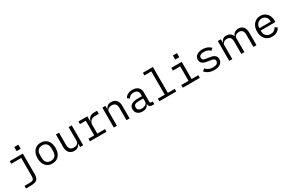

<svg xmlns="http://www.w3.org/2000/svg" viewBox="200 -2429 6500 4319"><g transform="rotate(-30 3450.0 -270.0)"><path d="M445 -740V-634H339V-740ZM432 -516V27Q432 97 406.5 135Q381 173 333.5 186.5Q286 200 207 200H102V132H208Q265 132 293.5 126.5Q322 121 337 98.5Q352 76 352 28V-448H93V-516Z M666 -258Q666 -340 694.5 -401Q723 -462 775.5 -495Q828 -528 900 -528Q972 -528 1024.5 -495Q1077 -462 1105.5 -401Q1134 -340 1134 -258Q1134 -176 1105.5 -115Q1077 -54 1024.5 -21Q972 12 900 12Q828 12 775.5 -21Q723 -54 694.5 -115Q666 -176 666 -258ZM1049 -221V-295Q1049 -376 1009 -417.5Q969 -459 900 -459Q831 -459 791 -417.5Q751 -376 751 -295V-221Q751 -140 791 -98.5Q831 -57 900 -57Q969 -57 1009 -98.5Q1049 -140 1049 -221Z M1622 -84H1618Q1577 12 1471 12Q1389 12 1340.5 -40Q1292 -92 1292 -185V-516H1372V-199Q1372 -129 1403 -94Q1434 -59 1494 -59Q1547 -59 1584.5 -84.5Q1622 -110 1622 -158V-516H1702V0H1622Z M1877 -68H2028V-448H1877V-516H2108V-386H2113Q2151 -516 2287 -516H2359V-436H2262Q2189 -436 2148.5 -395Q2108 -354 2108 -291V-68H2308V0H1877Z M2498 0V-516H2578V-432H2582Q2623 -528 2729 -528Q2811 -528 2859.5 -476Q2908 -424 2908 -331V0H2828V-317Q2828 -387 2797 -422Q2766 -457 2706 -457Q2653 -457 2615.5 -431.5Q2578 -406 2578 -358V0Z M3495 0Q3414 0 3403 -84H3398Q3362 12 3243 12Q3162 12 3114 -30Q3066 -72 3066 -145Q3066 -295 3288 -295H3398V-346Q3398 -402 3366 -431Q3334 -460 3275 -460Q3181 -460 3137 -384L3083 -424Q3104 -468 3155 -498Q3206 -528 3280 -528Q3371 -528 3424.5 -481.5Q3478 -435 3478 -354V-106Q3478 -91 3488.5 -80.5Q3499 -70 3514 -70H3550V0ZM3398 -150V-235H3288Q3150 -235 3150 -157V-136Q3150 -97 3178.5 -76Q3207 -55 3257 -55Q3318 -55 3358 -82.5Q3398 -110 3398 -150Z M3680 -68H3860V-672H3680V-740H3940V-68H4120V0H3680Z M4565 -740V-634H4459V-740ZM4290 -70H4479V-445H4290V-516H4559V-70H4732V0H4290Z M4867 -89 4921 -136Q4959 -95 5004 -75Q5049 -55 5108 -55Q5171 -55 5208 -77.5Q5245 -100 5245 -144Q5245 -181 5221 -197Q5197 -213 5154 -219L5073 -231Q5024 -238 4987 -250.5Q4950 -263 4923 -292.5Q4896 -322 4896 -374Q4896 -449 4953 -488.5Q5010 -528 5104 -528Q5236 -528 5314 -445L5262 -396Q5208 -461 5101 -461Q5040 -461 5007.5 -440Q4975 -419 4975 -379Q4975 -342 4999.5 -326Q5024 -310 5066 -304L5147 -292Q5197 -285 5234 -272.5Q5271 -260 5297.5 -230.5Q5324 -201 5324 -149Q5324 -73 5265 -30.5Q5206 12 5106 12Q4956 12 4867 -89Z M5496 -516H5576V-432H5580Q5600 -477 5632 -502.5Q5664 -528 5719 -528Q5773 -528 5815 -502Q5857 -476 5877 -423H5879Q5895 -469 5934.5 -498.5Q5974 -528 6036 -528Q6115 -528 6159.5 -476Q6204 -424 6204 -331V0H6124V-317Q6124 -386 6096.5 -421Q6069 -456 6011 -456Q5960 -456 5925 -430.5Q5890 -405 5890 -358V0H5810V-317Q5810 -387 5783 -421.5Q5756 -456 5699 -456Q5648 -456 5612 -430.5Q5576 -405 5576 -358V0H5496Z M6367 -257Q6367 -338 6397 -399.5Q6427 -461 6480.5 -494.5Q6534 -528 6604 -528Q6672 -528 6724 -495.5Q6776 -463 6804.5 -406Q6833 -349 6833 -276V-238H6451V-214Q6451 -145 6494 -101Q6537 -57 6609 -57Q6660 -57 6698 -80.5Q6736 -104 6757 -147L6816 -107Q6792 -53 6737.5 -20.5Q6683 12 6609 12Q6536 12 6481 -21Q6426 -54 6396.5 -115Q6367 -176 6367 -257ZM6451 -305V-298H6747V-309Q6747 -377 6707.5 -419.5Q6668 -462 6604 -462Q6561 -462 6526 -441.5Q6491 -421 6471 -385Q6451 -349 6451 -305Z"/></g></svg>

Font: iA Writer Duo S
Style: Regular
Weight: 400
Designer: Mike Abbink, Paul van der Laan, Pieter van Rosmalen, Oliver Reichenstein
Foundry: Bold Monday and Information Architects Inc.
Version: Version 2.000